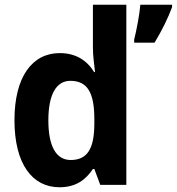

<svg xmlns="http://www.w3.org/2000/svg" viewBox="-20 -780 746 810"><path d="M231 10C300 10 341 -21 372 -67H378L403 0H513V-760H372V-579C372 -542 378 -504 381 -476H377C347 -525 300 -556 232 -556C116 -556 41 -456 41 -273C41 -90 115 10 231 10ZM706 -750V-760H572C569 -719 555 -648 546 -613V-600H632C662 -649 689 -704 706 -750ZM278 -105C218 -105 184 -161 184 -272C184 -381 217 -439 277 -439C352 -439 378 -384 378 -277V-255C377 -153 349 -105 278 -105Z"/></svg>

Font: Noto Sans Malayalam SemiCondensed
Style: Bold
Weight: 700
Width: 4
Designer: Jelle Bosma - Monotype Design Team
Foundry: Monotype Imaging Inc.
Version: Version 2.104